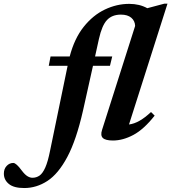

<svg xmlns="http://www.w3.org/2000/svg" viewBox="-212 -732 908 1018"><path d="M228 -145Q192.5 11 144.8 100.5Q97 190 39.2 227.5Q-18.5 265 -83.5 265Q-139 265 -165.2 243.2Q-191.5 221.5 -191.5 188.5Q-191.5 163.5 -176.8 147.8Q-162 132 -141.5 132Q-126 132 -96 173Q-80 194 -66.5 202.2Q-53 210.5 -40 210.5Q-19 210.5 -2.2 198.8Q14.5 187 28.2 156Q42 125 53.5 67L146.5 -383H46.5L56 -432.5H157.5Q182.5 -528 231.8 -589.8Q281 -651.5 344 -681.5Q407 -711.5 473 -711.5Q527.5 -711.5 569 -688.5L659 -712.5H676L472 -72Q526 -78.5 588.5 -138L608 -119Q550.5 -46 495 -16.5Q439.5 13 387 13Q347.5 13 333.5 -0.2Q319.5 -13.5 329 -43L504.5 -594.5Q503.5 -621.5 484 -638Q464.5 -654.5 429 -654.5Q382.5 -654.5 355.5 -626Q328.5 -597.5 312.5 -525.5L292 -432.5H383L371 -383H281Z"/></svg>

Font: Newsreader 16pt
Style: Bold Italic
Weight: 700
Italic angle: -17°
Designer: Hugues Gentile
Foundry: Production Type
Version: Version 1.003; ttfautohint (v1.8.3)